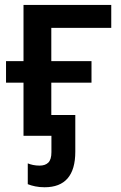

<svg xmlns="http://www.w3.org/2000/svg" viewBox="-20 -561 501 793"><path d="M164.1 212.4Q143.1 212.4 125.5 208.7Q107.9 205.1 94.7 199.7V113.8Q104 117.7 116.7 120.4Q129.4 123 143.6 123Q167 123 179.7 110.4Q192.4 97.7 192.4 67.4V0H77.1V-219.7H4.9V-308.6H77.1V-540.5H439.5V-445.8H191.9V-308.6H357.9V-219.7H191.9V-85.9H291V65.4Q291 212.4 164.1 212.4Z"/></svg>

Font: Open Sans SemiBold
Style: Regular
Weight: 600
Designer: Monotype Design Team
Foundry: Monotype Imaging Inc.
Version: Version 3.003; ttfautohint (v1.8.4)